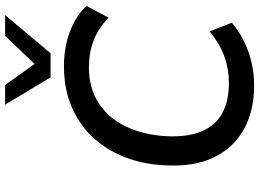

<svg xmlns="http://www.w3.org/2000/svg" viewBox="-148 -830 988 731"><g transform="rotate(-90 345.5 -464.0)"><path d="M386 10Q289 10 219 -29Q149 -68 112.5 -143Q76 -218 82 -328Q86 -414 114 -484.5Q142 -555 191 -606.5Q240 -658 307.5 -686Q375 -714 459 -714Q531 -714 591 -691.5Q651 -669 689 -628L644 -544Q604 -583 557.5 -601Q511 -619 455 -619Q377 -619 320 -582.5Q263 -546 230.5 -479.5Q198 -413 193 -325Q189 -243 211.5 -189.5Q234 -136 281 -111Q328 -86 396 -86Q449 -86 496 -103Q543 -120 592 -159L625 -75Q594 -48 555.5 -29Q517 -10 474 0Q431 10 386 10ZM417 -765 313 -938H388L468 -826L575 -938H654L509 -765Z"/></g></svg>

Font: Nunito Sans 10pt SemiBold
Style: Italic
Weight: 600
Italic angle: -9°
Designer: Vernon Adams
Foundry: Vernon Adams
Version: Version 3.101;gftools[0.9.27]